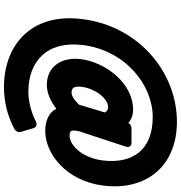

<svg xmlns="http://www.w3.org/2000/svg" viewBox="8 -731 912 968"><g transform="rotate(90 464.0 -247.0)"><path d="M76 -204C44 54 210 189 419 189C493 189 563 172 631 136C641 130 649 116 645 104L626 40C620 21 603 23 593 28C550 50 494 66 443 66C292 66 185 -25 207 -208C234 -424 409 -561 570 -561C744 -561 806 -451 789 -310C775 -198 707 -142 666 -142C641 -142 636 -147 639 -174C640 -184 643 -196 649 -212L719 -424C728 -452 705 -454 698 -454H625C616 -454 606 -449 600 -438C582 -454 559 -462 533 -462C397 -462 293 -320 278 -198C266 -96 320 -27 408 -27C449 -27 491 -46 528 -75C547 -37 591 -19 640 -19C754 -19 893 -124 916 -314C942 -530 816 -683 594 -683C345 -683 111 -491 76 -204ZM418 -205C426 -268 475 -336 520 -336C532 -336 538 -333 547 -320L508 -190C478 -159 460 -152 448 -152C427 -152 412 -159 418 -205Z"/></g></svg>

Font: Falling Sky
Style: BlkObl
Weight: 900
Designer: Paul D. Hunt
Foundry: Adobe Systems Incorporated
Version: Version 1.02